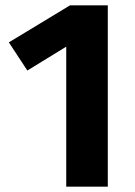

<svg xmlns="http://www.w3.org/2000/svg" viewBox="-20 -696 504 716"><path d="M382 0H227V-522L82 -433L13 -538L241 -676H382Z"/></svg>

Font: Fira Sans BGR
Style: Bold
Weight: 700
Designer: bBox Type GmbH & Carrois Corporate GbR & Edenspiekermann AG
Foundry: bBox Type GmbH & Carrois Corporate GbR & Edenspiekermann AG
Version: Version 4.301